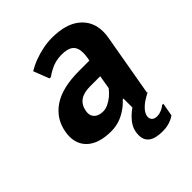

<svg xmlns="http://www.w3.org/2000/svg" viewBox="-196 -624 923 923"><g transform="rotate(-45 265.0 -162.5)"><path d="M509 -356Q509 -338 506 -320L450 0H455Q437 9 415 23Q370 56 370 86Q370 99 379 107Q388 115 404 115Q418 115 430.5 110Q443 105 450.5 100Q458 95 459 93H468L456 160Q442 170 433 173Q407 185 372 185Q277 185 277 117Q277 103 279 95Q284 61 318 27Q333 12 351 0H350V-60H345Q325 -38 305 -25Q255 10 198 10Q120 10 78.5 -23.5Q37 -57 37 -115Q37 -130 40 -145Q53 -220 115.5 -262.5Q178 -305 293 -305H363L366 -320Q369 -338 369 -352Q369 -388 349.5 -404Q330 -420 289 -420Q245 -420 209 -400Q191 -391 177 -380H167L136 -460Q163 -476 187 -485Q254 -510 314 -510Q408 -510 458.5 -468Q509 -426 509 -356ZM347 -215H277Q192 -215 180 -145Q179 -141 179 -132Q179 -111 194.5 -98Q210 -85 239 -85Q268 -85 306 -115Q319 -126 335 -145Z"/></g></svg>

Font: Scada
Style: Bold Italic
Weight: 700
Italic angle: -10°
Version: Version 4.000